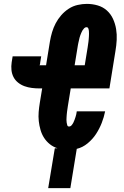

<svg xmlns="http://www.w3.org/2000/svg" viewBox="-20 -763 640 988"><path d="M228 205 262 0H276Q254 -7 236.5 -21Q219 -35 207 -53.5Q195 -72 188.5 -94.5Q182 -117 179.5 -140Q177 -163 179 -187Q181 -211 185 -235L197 -308H183Q163 -308 143.5 -310.5Q124 -313 106 -319.5Q88 -326 73 -338Q58 -350 49.5 -366.5Q41 -383 39 -402.5Q37 -422 40 -442L45 -473H192L187 -442Q187 -440 186.5 -438Q186 -436 186 -433Q185 -432 185 -431.5Q185 -431 185 -430Q185 -430 185 -429.5Q185 -429 185 -429Q185 -429 184.5 -428.5Q184 -428 184 -428Q184 -428 184 -428Q184 -428 184 -428Q184 -428 184 -428Q184 -428 184 -428Q183 -428 183 -428Q183 -428 183 -428Q183 -428 183 -427.5Q183 -427 183 -427H217L237 -550Q241 -574 248 -597.5Q255 -621 266.5 -643Q278 -665 295 -684.5Q312 -704 333.5 -718Q355 -732 379.5 -737.5Q404 -743 427 -743Q456 -743 483 -735Q510 -727 530 -709Q550 -691 561.5 -666Q573 -641 577.5 -613.5Q582 -586 580.5 -557.5Q579 -529 574 -500L543 -308H344L329 -216Q328 -209 327 -202Q326 -195 325 -188Q324 -181 323.5 -174Q323 -167 322.5 -160Q322 -153 322 -146Q322 -139 323 -132.5Q324 -126 326 -119Q328 -112 335 -112Q343 -112 348.5 -118.5Q354 -125 357.5 -132Q361 -139 363.5 -146Q366 -153 368.5 -160.5Q371 -168 372.5 -175Q374 -182 375 -190H521Q515 -160 503.5 -130.5Q492 -101 474.5 -74Q457 -47 431 -25.5Q405 -4 375 3L342 205ZM364 -427H416L431 -519Q432 -526 433 -533Q434 -540 435 -547Q436 -554 436.5 -561Q437 -568 437.5 -575Q438 -582 438 -589Q438 -596 437.5 -603Q437 -610 434.5 -616.5Q432 -623 425 -623Q418 -623 413 -617.5Q408 -612 404.5 -606.5Q401 -601 398.5 -594.5Q396 -588 393.5 -582Q391 -576 389.5 -569.5Q388 -563 386.5 -556.5Q385 -550 383.5 -543.5Q382 -537 381 -531Z"/></svg>

Font: Iosevka SS04 Hv Ex Obl
Style: Regular
Weight: 900
Width: 7
Italic angle: -9°
Monospace: yes
Designer: Belleve Invis
Foundry: Belleve Invis
Version: Version 19.0.0; ttfautohint (v1.8.4)